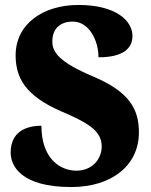

<svg xmlns="http://www.w3.org/2000/svg" viewBox="-20 -744 608 774"><path d="M267 10C434 10 540 -80 540 -210C540 -306 500 -374 357 -435C217 -494 191 -534 191 -577C191 -632 227 -657 273 -657C340 -657 377 -580 377 -513C478 -513 514 -550 514 -599C514 -660 448 -724 296 -724C153 -724 43 -647 43 -521C43 -430 83 -358 225 -296C327 -252 390 -220 390 -154C390 -104 353 -56 288 -56C222 -56 147 -105 147 -237C85 -237 23 -213 23 -129C23 -75 65 10 267 10Z"/></svg>

Font: Noto Serif Bengali SemiCondensed Black
Style: Regular
Weight: 900
Width: 4
Designer: Juan Bruce, Universal Thirst, Indian Type Foundry and the Monotype Design Team.
Foundry: Monotype Imaging Inc.
Version: Version 2.003